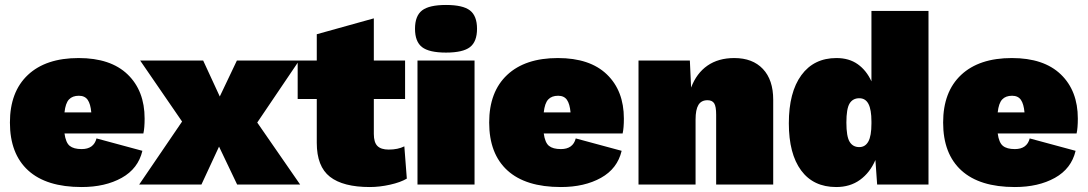

<svg xmlns="http://www.w3.org/2000/svg" viewBox="-20 -744 4385 774"><path d="M558 -206H240Q245 -169 261 -156Q277 -143 309 -143Q358 -143 369 -186L554 -136Q537 -64 470.5 -27Q404 10 309 10Q167 10 93.5 -57Q20 -124 20 -250Q20 -374 92.5 -442Q165 -510 297 -510Q426 -510 494.5 -444Q563 -378 563 -266Q563 -228 558 -206ZM240 -291H348Q345 -325 333.5 -341.5Q322 -358 298 -358Q272 -358 258 -343Q244 -328 240 -291Z M936 0 863 -153 792 0H541L714 -254L545 -500H799L866 -355L935 -500H1186L1017 -250L1190 0Z M1620 -24Q1595 -9 1552.5 0.5Q1510 10 1471 10Q1363 10 1310 -31.5Q1257 -73 1257 -168V-345H1180V-500H1257V-606L1487 -670V-500H1613V-345H1487V-204Q1487 -170 1501.5 -155.5Q1516 -141 1547 -141Q1584 -141 1610 -154Z M1653 -628Q1653 -680 1681.5 -702Q1710 -724 1778 -724Q1846 -724 1874.5 -702Q1903 -680 1903 -628Q1903 -576 1874.5 -554Q1846 -532 1778 -532Q1710 -532 1681.5 -554Q1653 -576 1653 -628ZM1893 0H1663V-500H1893Z M2490 -206H2172Q2177 -169 2193 -156Q2209 -143 2241 -143Q2290 -143 2301 -186L2486 -136Q2469 -64 2402.5 -27Q2336 10 2241 10Q2099 10 2025.5 -57Q1952 -124 1952 -250Q1952 -374 2024.5 -442Q2097 -510 2229 -510Q2358 -510 2426.5 -444Q2495 -378 2495 -266Q2495 -228 2490 -206ZM2172 -291H2280Q2277 -325 2265.5 -341.5Q2254 -358 2230 -358Q2204 -358 2190 -343Q2176 -328 2172 -291Z M3097 -342V0H2867V-282Q2867 -315 2859 -327.5Q2851 -340 2832 -340Q2807 -340 2795.5 -321Q2784 -302 2784 -262V0H2554V-500H2761L2766 -391Q2788 -449 2832 -479.5Q2876 -510 2940 -510Q3014 -510 3055.5 -466Q3097 -422 3097 -342Z M3723 -700V0H3516L3509 -99Q3487 -48 3447 -19Q3407 10 3351 10Q3259 10 3209.5 -57Q3160 -124 3160 -247Q3160 -372 3210.5 -441Q3261 -510 3352 -510Q3403 -510 3438 -485Q3473 -460 3493 -416V-700ZM3493 -246V-254Q3493 -302 3481 -325Q3469 -348 3444 -348Q3418 -348 3405 -327Q3392 -306 3392 -250Q3392 -194 3405 -172.5Q3418 -151 3444 -151Q3468 -151 3480.5 -173.5Q3493 -196 3493 -246Z M4320 -206H4002Q4007 -169 4023 -156Q4039 -143 4071 -143Q4120 -143 4131 -186L4316 -136Q4299 -64 4232.5 -27Q4166 10 4071 10Q3929 10 3855.5 -57Q3782 -124 3782 -250Q3782 -374 3854.5 -442Q3927 -510 4059 -510Q4188 -510 4256.5 -444Q4325 -378 4325 -266Q4325 -228 4320 -206ZM4002 -291H4110Q4107 -325 4095.5 -341.5Q4084 -358 4060 -358Q4034 -358 4020 -343Q4006 -328 4002 -291Z"/></svg>

Font: Work Sans Black
Style: Regular
Weight: 900
Designer: Wei Huang
Foundry: Wei Huang
Version: Version 1.500